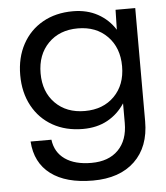

<svg xmlns="http://www.w3.org/2000/svg" viewBox="-53 -557 731 845"><g transform="rotate(-5 312.5 -135.0)"><path d="M45 -250Q45 -327 77 -386Q109 -445 166.5 -477.5Q224 -510 300 -510Q362 -510 409.5 -484Q457 -458 486 -412L488 -500H575V0Q575 113 508.5 176.5Q442 240 324 240Q205 240 138 189.5Q71 139 65 45H157Q164 101 207.5 131.5Q251 162 324 162Q400 162 442.5 119Q485 76 485 0V-87Q455 -41 408.5 -15.5Q362 10 300 10Q224 10 166.5 -22.5Q109 -55 77 -114Q45 -173 45 -250ZM495 -250Q495 -332 445.5 -382.5Q396 -433 315 -433Q234 -433 184.5 -382.5Q135 -332 135 -250Q135 -168 184.5 -118Q234 -68 315 -68Q396 -68 445.5 -118Q495 -168 495 -250Z"/></g></svg>

Font: Goli
Style: Regular
Weight: 400
Designer: jaikishan Patel
Foundry: MagicType
Version: Version 1.000